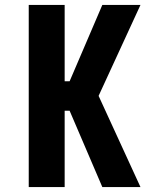

<svg xmlns="http://www.w3.org/2000/svg" viewBox="-20 -755 640 775"><path d="M547 0H393L261 -308H241V0H96V-735H241V-427H261L393 -735H547L378 -368Z"/></svg>

Font: Iosevka Aile Heavy
Style: Regular
Weight: 900
Designer: Belleve Invis
Foundry: Belleve Invis
Version: Version 31.1.0; ttfautohint (v1.8.4)